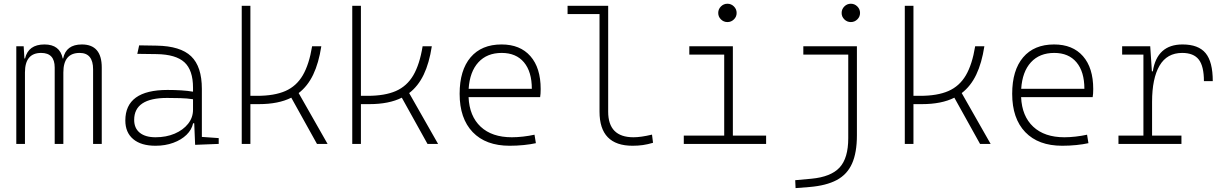

<svg xmlns="http://www.w3.org/2000/svg" viewBox="-20 -763 6485 1018"><path d="M473.6 0V-395.5Q473.6 -482.4 402.3 -482.4Q315.9 -482.4 315.9 -378.9V0H270V-405.3Q270 -482.4 198.2 -482.4Q112.3 -482.4 112.3 -378.9V0H66.4V-517.6H105.5L109.4 -453.1H112.8Q130.4 -527.3 215.8 -527.3Q297.4 -527.3 312.5 -453.1H314.9Q330.1 -527.3 414.1 -527.3Q519.5 -527.3 519.5 -405.3V0Z M1014.6 4.9 1009.8 -109.4H1003.9Q996.6 -75.2 969 -48.3Q941.4 -21.5 898.9 -5.9Q856.4 9.8 804.7 9.8Q728 9.8 686.3 -25.4Q644.5 -60.5 644.5 -124Q644.5 -286.1 868.2 -286.1Q906.2 -286.1 941.2 -283.9Q976.1 -281.7 1003.4 -276.9V-297.9Q1003.4 -391.1 957.8 -432.9Q912.1 -474.6 810.5 -476.1L708 -477.5L717.8 -522.5L810.5 -521Q936.5 -519 993.4 -464.6Q1050.3 -410.2 1050.3 -291.5V-37.1L1139.6 -30.8V0ZM1003.4 -236.8Q972.7 -241.7 935.8 -242.7Q898.9 -243.7 865.7 -243.7Q691.4 -243.7 691.4 -127.4Q691.4 -83 721.2 -59.1Q751 -35.2 804.7 -35.2Q861.3 -35.2 906.2 -54.4Q951.2 -73.7 977.3 -106.7Q1003.4 -139.6 1003.4 -181.2Z M1261.7 0V-732.4H1307.6V-254.9H1342.8Q1434.6 -254.9 1493.2 -280.5Q1551.8 -306.2 1585.4 -363.8Q1619.1 -421.4 1634.8 -517.6H1683.6Q1669.9 -428.7 1640.6 -367.4Q1611.3 -306.2 1563.5 -269.5L1716.8 0H1660.6L1524.4 -245.1Q1456.5 -210.9 1352.5 -210.9H1307.6V0Z M1847.7 0V-732.4H1893.6V-254.9H1928.7Q2020.5 -254.9 2079.1 -280.5Q2137.7 -306.2 2171.4 -363.8Q2205.1 -421.4 2220.7 -517.6H2269.5Q2255.9 -428.7 2226.6 -367.4Q2197.3 -306.2 2149.4 -269.5L2302.7 0H2246.6L2110.4 -245.1Q2042.5 -210.9 1938.5 -210.9H1893.6V0Z M2682.1 9.8Q2555.7 9.8 2486.3 -62.5Q2417 -134.8 2417 -265.6Q2417 -390.6 2475.1 -459Q2533.2 -527.3 2639.2 -527.3Q2737.8 -527.3 2792.2 -465.3Q2846.7 -403.3 2846.7 -291Q2846.7 -263.7 2843.8 -248H2464.4Q2468.8 -147 2528.6 -91.1Q2588.4 -35.2 2693.8 -35.2Q2721.2 -35.2 2753.4 -38.8Q2785.6 -42.5 2814 -48.8L2821.3 -3.9Q2793.5 2.4 2756.6 6.1Q2719.7 9.8 2682.1 9.8ZM2464.8 -292H2799.8Q2799.8 -382.8 2758.1 -432.6Q2716.3 -482.4 2640.1 -482.4Q2562 -482.4 2516.4 -432.6Q2470.7 -382.8 2464.8 -292Z M3334 9.8Q3158.7 9.8 3158.7 -170.9V-688.5H2989.3V-732.4H3204.6V-170.9Q3204.6 -35.2 3338.9 -35.2Q3378.4 -35.2 3437 -49.3L3442.4 -5.9Q3414.6 2.4 3388.9 6.1Q3363.3 9.8 3334 9.8Z M3605.5 0V-43.9H3819.8V-473.6H3634.8V-517.6H3865.7V-43.9H4042V0ZM3836.9 -646Q3816.9 -646 3802.5 -660.2Q3788.1 -674.3 3788.1 -694.3Q3788.1 -714.4 3802.5 -728.8Q3816.9 -743.2 3836.9 -743.2Q3856.9 -743.2 3871.3 -728.8Q3885.7 -714.4 3885.7 -694.3Q3885.7 -674.3 3871.3 -660.2Q3856.9 -646 3836.9 -646Z M4198.2 234.4 4196.3 192.4 4282.2 184.6Q4385.7 174.8 4431.6 125.2Q4477.5 75.7 4477.5 -30.3V-473.6H4239.3V-517.6H4523.4V-45.9Q4523.4 46.4 4497.6 104.2Q4471.7 162.1 4416.3 191.7Q4360.8 221.2 4272.5 228.5ZM4491.2 -646Q4471.2 -646 4456.8 -660.2Q4442.4 -674.3 4442.4 -694.3Q4442.4 -714.4 4456.8 -728.8Q4471.2 -743.2 4491.2 -743.2Q4511.2 -743.2 4525.6 -728.8Q4540 -714.4 4540 -694.3Q4540 -674.3 4525.6 -660.2Q4511.2 -646 4491.2 -646Z M4777.3 0V-732.4H4823.2V-254.9H4858.4Q4950.2 -254.9 5008.8 -280.5Q5067.4 -306.2 5101.1 -363.8Q5134.8 -421.4 5150.4 -517.6H5199.2Q5185.5 -428.7 5156.2 -367.4Q5127 -306.2 5079.1 -269.5L5232.4 0H5176.3L5040 -245.1Q4972.2 -210.9 4868.2 -210.9H4823.2V0Z M5611.8 9.8Q5485.4 9.8 5416 -62.5Q5346.7 -134.8 5346.7 -265.6Q5346.7 -390.6 5404.8 -459Q5462.9 -527.3 5568.8 -527.3Q5667.5 -527.3 5721.9 -465.3Q5776.4 -403.3 5776.4 -291Q5776.4 -263.7 5773.4 -248H5394Q5398.4 -147 5458.3 -91.1Q5518.1 -35.2 5623.5 -35.2Q5650.9 -35.2 5683.1 -38.8Q5715.3 -42.5 5743.7 -48.8L5751 -3.9Q5723.1 2.4 5686.3 6.1Q5649.4 9.8 5611.8 9.8ZM5394.5 -292H5729.5Q5729.5 -382.8 5687.7 -432.6Q5646 -482.4 5569.8 -482.4Q5491.7 -482.4 5446 -432.6Q5400.4 -382.8 5394.5 -292Z M6088.4 -222.7V-43.9H6244.1V0H5910.2V-43.9H6042.5V-473.6H5929.7V-517.6H6078.6L6087.4 -384.8H6092.3Q6114.7 -527.3 6250 -527.3Q6334 -527.3 6372.1 -481.4Q6410.2 -435.5 6410.2 -333H6363.3Q6363.3 -412.1 6335.9 -447.3Q6308.6 -482.4 6248 -482.4Q6167.5 -482.4 6127.9 -414.8Q6088.4 -347.2 6088.4 -222.7Z"/></svg>

Font: Cascadia Mono NF ExtraLight
Style: Regular
Weight: 200
Monospace: yes
Designer: Aaron Bell
Foundry: Saja Typeworks
Version: Version 2404.023; ttfautohint (v1.8.4)